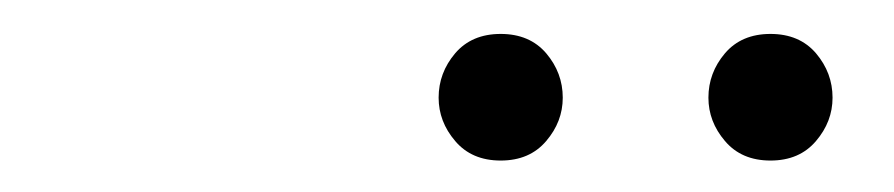

<svg xmlns="http://www.w3.org/2000/svg" viewBox="-20 -646 540 116"><path d="M282.5 -549Q265 -549 255 -560.8Q245 -572.5 245 -587Q245 -602 255 -613.8Q265 -625.5 282.5 -625.5Q300 -625.5 310 -613.8Q320 -602 320 -587Q320 -572.5 310 -560.8Q300 -549 282.5 -549ZM445.5 -549Q428 -549 418 -560.8Q408 -572.5 408 -587Q408 -602 418 -613.8Q428 -625.5 445.5 -625.5Q463 -625.5 473 -613.8Q483 -602 483 -587Q483 -572.5 473 -560.8Q463 -549 445.5 -549Z"/></svg>

Font: Newsreader 16pt ExtraLight
Style: Italic
Weight: 275
Italic angle: -17°
Designer: Hugues Gentile
Foundry: Production Type
Version: Version 1.003; ttfautohint (v1.8.3)